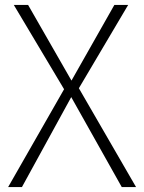

<svg xmlns="http://www.w3.org/2000/svg" viewBox="-20 -759 585 779"><path d="M300 -401 500 -739H444L270 -432L94 -739H36L240 -397L13 0H69L269 -365L474 0H532Z"/></svg>

Font: Glow Sans SC Normal Light
Style: Regular
Weight: 300
Designer: Ryoko NISHIZUKA (kana, bopomofo & ideographs); Paul D. Hunt (Latin, Greek & Cyrillic); Sandoll Communications, Soo-young
Version: Version 0.93